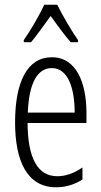

<svg xmlns="http://www.w3.org/2000/svg" viewBox="-20 -785 428 815"><path d="M223 -765H168C148 -721 109 -655 81 -615V-606H112C136 -634 168 -681 195 -717C223 -679 253 -636 280 -606H311V-615C289 -646 245 -719 223 -765ZM200 -542C96 -542 44 -438 44 -265C44 -102 95 10 218 10C260 10 297 -2 330 -23V-74C293 -49 259 -37 223 -37C139 -37 98 -115 97 -263H347V-305C347 -432 305 -542 200 -542ZM200 -496C269 -496 297 -410 297 -307H98C103 -435 140 -496 200 -496Z"/></svg>

Font: Noto Sans Display Condensed Light
Style: Regular
Weight: 300
Width: 3
Designer: Monotype Design Team
Foundry: Monotype Imaging Inc.
Version: Version 1.900